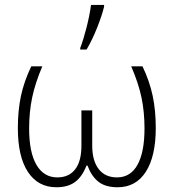

<svg xmlns="http://www.w3.org/2000/svg" viewBox="-20 -769 722 798"><path d="M468.8 9.3Q417.5 9.3 388.4 -14.2Q359.4 -37.6 343.8 -80.6H339.4Q321.3 -34.2 291.7 -12.5Q262.2 9.3 214.4 9.3Q138.2 9.3 96.2 -54.2Q54.2 -117.7 54.2 -236.8Q54.2 -309.6 67.1 -370.4Q80.1 -431.2 109.9 -493.2H155.8Q126 -422.9 113.5 -362.8Q101.1 -302.7 101.1 -234.9Q101.1 -135.7 131.6 -83.7Q162.1 -31.7 218.3 -31.7Q266.6 -31.7 292.5 -65.4Q318.4 -99.1 318.4 -163.1V-310.1H363.3V-163.1Q363.3 -101.6 389.9 -66.7Q416.5 -31.7 466.3 -31.7Q522.5 -31.7 551.5 -84.2Q580.6 -136.7 580.6 -234.9Q580.6 -304.2 568.1 -363.5Q555.7 -422.9 525.4 -493.2H572.3Q601.1 -433.1 614.3 -372.1Q627.4 -311 627.4 -236.8Q627.4 -119.6 586.2 -55.2Q544.9 9.3 468.8 9.3ZM313.5 -569.8Q326.7 -604 339.4 -653.6Q352.1 -703.1 358.4 -748.5H412.6V-741.2Q404.3 -706.1 383.8 -654.3Q363.3 -602.5 339.8 -563H313.5Z"/></svg>

Font: Bpm'online Open Sans Light
Style: Regular
Weight: 300
Foundry: Ascender Corporation
Version: Version 1.10